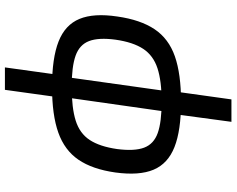

<svg xmlns="http://www.w3.org/2000/svg" viewBox="-108 -632 939 762"><g transform="rotate(90 361.0 -250.5)"><path d="M384 -500Q497 -500 563 -474Q629 -448 653 -391Q677 -334 664 -239Q651 -148 613.5 -93Q576 -38 506 -13Q436 12 324 12Q210 12 144 -14Q78 -40 54.5 -97Q31 -154 45 -247Q58 -339 95.5 -395Q133 -451 203 -475.5Q273 -500 384 -500ZM383 -423Q301 -423 250.5 -406.5Q200 -390 173.5 -350Q147 -310 137 -240Q128 -173 142.5 -135Q157 -97 200.5 -81.5Q244 -66 324 -66Q408 -66 458.5 -82Q509 -98 535 -137.5Q561 -177 571 -246Q580 -315 565.5 -353.5Q551 -392 507.5 -407.5Q464 -423 383 -423ZM463 -700 434 -485 426 -464 365 -35V-10L336 199H247L276 -10L284 -35L344 -463V-485L374 -700Z"/></g></svg>

Font: Exo 2 Medium
Style: Italic
Weight: 500
Italic angle: -8°
Designer: Natanael Gama
Foundry: Natanael Gama
Version: Version 2.010